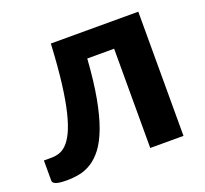

<svg xmlns="http://www.w3.org/2000/svg" viewBox="-97 -629 798 749"><g transform="rotate(-20 302.0 -254.5)"><path d="M546.5 -515.5V0H408.5V-412H297Q290.5 -318 278 -250.5Q265.5 -183 248 -136.2Q230.5 -89.5 209 -61.2Q187.5 -33 163 -17.8Q138.5 -2.5 112.5 2.5Q86.5 7.5 60 7.5Q29 7.5 15.5 2.5Q2 -2.5 2 -12V-96H33Q49 -96 65 -100.8Q81 -105.5 96.2 -120.5Q111.5 -135.5 125 -163.5Q138.5 -191.5 150 -238Q161.5 -284.5 170 -352.5Q178.5 -420.5 183.5 -515.5Z"/></g></svg>

Font: Lato Heavy
Style: Regular
Weight: 800
Designer: Lukasz Dziedzic
Foundry: tyPoland Lukasz Dziedzic
Version: Version 2.007; 2014-02-27